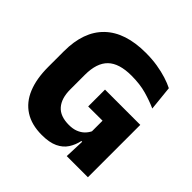

<svg xmlns="http://www.w3.org/2000/svg" viewBox="-172 -806 972 972"><g transform="rotate(45 314.0 -319.5)"><path d="M259 14Q186 14 136.8 -17.5Q87.5 -49 63 -108.8Q38.5 -168.5 38.5 -252.5V-365Q38.5 -506 114.8 -579.5Q191 -653 337.5 -653Q382.5 -653 421 -646.8Q459.5 -640.5 491.2 -630.5Q523 -620.5 546.5 -608.5L560 -476.5Q522 -493.5 475.2 -506.8Q428.5 -520 368 -520Q280 -520 239 -480.2Q198 -440.5 198 -356V-251Q198 -188 227.8 -153.5Q257.5 -119 320.5 -119Q348.5 -119 369.2 -127.2Q390 -135.5 403.8 -149Q417.5 -162.5 425.5 -179V-301L446 -255L323 -254.5V-375H575.5V-106.5H422.5Q415 -72 397.2 -44.8Q379.5 -17.5 346.2 -1.8Q313 14 259 14ZM424 0 429 -131.5H575.5V0Z"/></g></svg>

Font: Anek Devanagari Medium
Style: Bold
Weight: 700
Version: Version 1.003